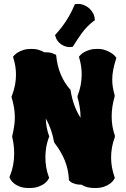

<svg xmlns="http://www.w3.org/2000/svg" viewBox="-20 -949 638 973"><path d="M569.8 -655.8 567.9 -649.9Q559.1 -622.6 554 -596.7Q548.8 -570.8 548.8 -544.9Q548.8 -525.4 552 -506.1Q555.2 -486.8 561 -466.8V-460Q545.9 -408.2 545.9 -358.9Q545.9 -333.5 549.8 -309.6Q553.7 -285.6 562 -262.2V-253.9Q552.2 -228.5 547.6 -202.6Q543 -176.8 543 -150.9Q543 -101.6 560.1 -53.2L562 -47.9L560.1 -43.9Q559.6 -43 554.7 -35.4Q549.8 -27.8 538.6 -19Q527.3 -10.3 508.3 -3.2Q489.3 3.9 460.9 3.9Q437.5 3.9 420.9 -0.7Q404.3 -5.4 393.1 -13.2H388.2Q375 -13.2 364.7 -15.9Q354.5 -18.6 347.7 -21.7Q340.8 -24.9 337.2 -28.1Q333.5 -31.2 333 -32.2L329.1 -35.2V-40Q326.7 -89.8 308.6 -135.3Q290.5 -180.7 255.9 -225.1L253.9 -230Q248 -263.2 237.5 -292.5Q227.1 -321.8 211.9 -349.1Q212.9 -326.2 216.6 -304.7Q220.2 -283.2 228 -262.2L230 -257.8L228 -253.9Q218.8 -229 214.4 -203.9Q210 -178.7 210 -152.8Q210 -127.4 213.9 -102.8Q217.8 -78.1 227.1 -53.2L229 -47.9L227.1 -43.9Q226.6 -43 221.7 -35.4Q216.8 -27.8 205.6 -19Q194.3 -10.3 175 -3.2Q155.8 3.9 127 3.9Q98.1 3.9 79.3 -3.7Q60.5 -11.2 49.6 -20.8Q38.6 -30.3 34.2 -38.1Q29.8 -45.9 29.8 -46.9L27.8 -51.8L29.8 -56.2Q41 -83 46.4 -111.3Q51.8 -139.6 51.8 -169.9Q51.8 -190.4 49.6 -211.2Q47.4 -231.9 42 -253.9V-259.8Q47.9 -284.2 51.5 -307.9Q55.2 -331.5 55.2 -354Q55.2 -380.4 50.8 -405.3Q46.4 -430.2 39.1 -455.1L38.1 -459L40 -462.9Q61 -516.6 61 -569.8Q61 -591.3 57.9 -612.1Q54.7 -632.8 47.9 -654.8L45.9 -661.1L49.8 -666Q50.3 -666.5 55.7 -672.1Q61 -677.7 72 -684.3Q83 -690.9 99.6 -696Q116.2 -701.2 139.2 -701.2Q161.1 -701.2 177 -696Q192.9 -690.9 204.1 -684.1H211.9Q232.4 -684.1 244.6 -679.4Q256.8 -674.8 257.8 -673.8L264.2 -670.9L265.1 -665Q275.4 -564.5 335 -496.1L337.9 -493.2V-490.2Q350.6 -410.2 388.2 -352.1V-353Q388.2 -379.4 384.3 -404.3Q380.4 -429.2 373 -455.1V-462.9Q394 -516.6 394 -571.8Q394 -613.8 381.8 -654.8L379.9 -661.1L383.8 -666Q384.3 -666.5 389.6 -672.1Q395 -677.7 406 -684.3Q417 -690.9 433.6 -696Q450.2 -701.2 473.1 -701.2Q496.1 -701.2 513.2 -695.1Q530.3 -689 542 -681.6Q553.7 -674.3 559.6 -668Q565.4 -661.6 565.9 -661.1ZM460.9 -846.2 455.6 -843.3Q418.9 -814.5 395.5 -782.2Q372.1 -750 351.6 -716.3L349.6 -712.4L343.8 -711.4Q341.3 -711.4 338.9 -710.9Q336.4 -710.4 334 -710.4Q321.3 -710.4 309.3 -714.6Q297.4 -718.8 287.6 -726.1Q277.8 -733.4 270.8 -743.4Q263.7 -753.4 260.7 -765.6L258.8 -771.5L262.7 -775.4Q292 -807.6 315.9 -844.2Q339.8 -880.9 356.9 -922.4L359.9 -928.2H365.7Q368.2 -929.2 370.4 -929.2Q372.6 -929.2 375 -929.2Q391.1 -929.2 406 -923.1Q420.9 -917 432.6 -906.5Q444.3 -896 451.7 -882.1Q459 -868.2 460 -852.5Z"/></svg>

Font: Hanalei Fill
Style: Regular
Weight: 400
Version: Version 1.000